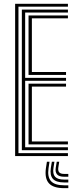

<svg xmlns="http://www.w3.org/2000/svg" viewBox="-20 -820 405 1009"><path d="M59.5 0V-800H337V-784.8H77V-15.2H337V0ZM130 -61.2V-380.2H327V-365H147.5V-76.5H337V-61.2ZM94.8 -30.8V-769.5H337V-754H112.2V-410.8H327V-395.5H112.2V-46H337V-30.8ZM130 -426.2V-738.8H337V-723.5H147.5V-441.5H327V-426.2ZM240.2 30 235 64.5Q228.5 110.2 248.2 132Q268 153.8 317.2 153.8H339V168.8H317.2Q260.2 168.8 237.1 143.2Q214 117.8 221.2 64.5L226.5 30ZM291.2 30 286.5 60Q283.8 77.2 291.1 85.6Q298.5 94 317.2 94H339V108.8H317.2Q290.8 108.8 279.9 96.5Q269 84.2 273.2 60L278.2 30ZM266 30 261 62.2Q256 94 269.5 108.9Q283 123.8 317.2 123.8H339V138.8H317.2Q275 138.8 258.1 119.9Q241.2 101 247.2 62.2L252.5 30Z"/></svg>

Font: Big Shoulders Inline Text Thin Medium
Style: Regular
Weight: 500
Version: Version 2.002